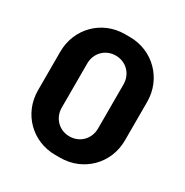

<svg xmlns="http://www.w3.org/2000/svg" viewBox="-163 -829 938 972"><g transform="rotate(30 306.0 -343.0)"><path d="M560 -230V-455C560 -591 454 -696 320 -696H291C157 -696 52 -591 52 -455V-230C52 -94 157 10 291 10H320C454 10 560 -94 560 -230ZM412 -472V-214C412 -154 367 -107 306 -107C245 -107 200 -154 200 -214V-472C200 -532 245 -579 306 -579C367 -579 412 -532 412 -472Z"/></g></svg>

Font: Chivo
Style: Bold
Weight: 700
Designer: Hector Gatti
Foundry: Omnibus-Type
Version: Version 1.003;PS 001.003;hotconv 1.0.70;makeotf.lib2.5.58329